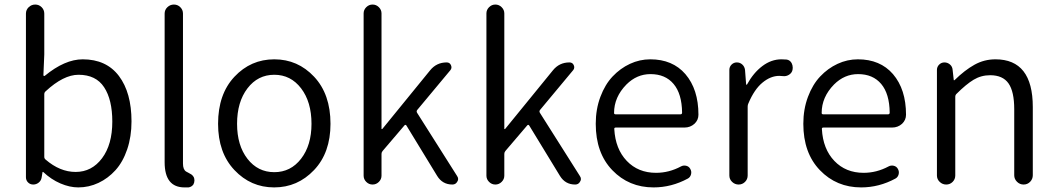

<svg xmlns="http://www.w3.org/2000/svg" viewBox="-20 -816 4673 849"><path d="M326.2 12.7Q288.1 12.7 247.1 -4.9Q206.1 -22.5 170.9 -55.7Q169.9 -55.7 168.9 -55.7Q168 -55.7 168 -54.7L164.1 -31.2Q162.1 -17.6 151.4 -8.8Q140.6 0 127 0Q113.3 0 104 -9.3Q94.7 -18.6 94.7 -32.2V-755.9Q94.7 -772.5 106.9 -784.2Q119.1 -795.9 135.7 -795.9Q152.3 -795.9 164.1 -784.2Q175.8 -772.5 175.8 -755.9V-575.2L171.9 -483.4Q171.9 -481.4 173.8 -480.5Q175.8 -479.5 177.7 -480.5Q266.6 -553.7 345.7 -553.7Q450.2 -553.7 505.9 -480Q561.5 -406.2 561.5 -279.3Q561.5 -211.9 542.5 -155.8Q523.4 -99.6 490.7 -63.5Q458 -27.3 415.5 -7.3Q373 12.7 326.2 12.7ZM314.5 -55.7Q385.7 -55.7 431.2 -116.2Q476.6 -176.8 476.6 -278.3Q476.6 -375 440.4 -430.2Q404.3 -485.4 327.1 -485.4Q260.7 -485.4 181.6 -412.1Q175.8 -407.2 175.8 -399.4V-122.1Q175.8 -115.2 181.6 -110.4Q245.1 -55.7 314.5 -55.7Z M795.9 12.7Q708 12.7 708 -98.6V-755.9Q708 -772.5 720.2 -784.2Q732.4 -795.9 749 -795.9Q765.6 -795.9 777.3 -784.2Q789.1 -772.5 789.1 -755.9V-92.8Q789.1 -66.4 802.7 -57.6Q804.7 -56.6 813.5 -51.8Q822.3 -46.9 825.7 -44.9Q829.1 -43 833.5 -37.6Q837.9 -32.2 838.9 -26.4V-25.4Q839.8 -21.5 839.8 -18.6Q839.8 -8.8 835 0Q827.1 10.7 813.5 12.7Q805.7 12.7 795.9 12.7Z M944.3 -268.6Q944.3 -399.4 1016.6 -476.6Q1088.9 -553.7 1192.9 -553.7Q1296.9 -553.7 1369.1 -476.6Q1441.4 -399.4 1441.4 -268.6Q1441.4 -140.6 1368.7 -64Q1295.9 12.7 1192.4 12.7Q1088.9 12.7 1016.6 -64Q944.3 -140.6 944.3 -268.6ZM1357.4 -268.6Q1357.4 -365.2 1311.5 -425.3Q1265.6 -485.4 1192.9 -485.4Q1120.1 -485.4 1074.2 -425.3Q1028.3 -365.2 1028.3 -268.6Q1028.3 -172.9 1074.2 -113.8Q1120.1 -54.7 1192.9 -54.7Q1265.6 -54.7 1311.5 -114.3Q1357.4 -173.8 1357.4 -268.6Z M1587.9 -39.1V-756.8Q1587.9 -772.5 1599.6 -784.2Q1611.3 -795.9 1627.4 -795.9Q1643.6 -795.9 1655.3 -784.2Q1667 -772.5 1667 -756.8V-246.1Q1667 -245.1 1668.5 -245.1Q1669.9 -245.1 1670.9 -246.1L1881.8 -504.9Q1910.2 -540 1955.1 -540Q1968.8 -540 1974.1 -527.8Q1979.5 -515.6 1971.7 -505.9L1825.2 -330.1Q1820.3 -324.2 1824.2 -317.4L2001 -38.1Q2005.9 -31.2 2005.9 -24.4Q2005.9 -18.6 2002 -12.7Q1995.1 0 1980.5 0Q1936.5 0 1913.1 -38.1L1777.3 -260.7Q1773.4 -266.6 1768.6 -261.7L1671.9 -148.4Q1667 -142.6 1667 -135.7V-39.1Q1667 -23.4 1655.3 -11.7Q1643.6 0 1627.4 0Q1611.3 0 1599.6 -11.7Q1587.9 -23.4 1587.9 -39.1Z M2130.9 -39.1V-756.8Q2130.9 -772.5 2142.6 -784.2Q2154.3 -795.9 2170.4 -795.9Q2186.5 -795.9 2198.2 -784.2Q2210 -772.5 2210 -756.8V-246.1Q2210 -245.1 2211.4 -245.1Q2212.9 -245.1 2213.9 -246.1L2424.8 -504.9Q2453.1 -540 2498 -540Q2511.7 -540 2517.1 -527.8Q2522.5 -515.6 2514.6 -505.9L2368.2 -330.1Q2363.3 -324.2 2367.2 -317.4L2543.9 -38.1Q2548.8 -31.2 2548.8 -24.4Q2548.8 -18.6 2544.9 -12.7Q2538.1 0 2523.4 0Q2479.5 0 2456.1 -38.1L2320.3 -260.7Q2316.4 -266.6 2311.5 -261.7L2214.8 -148.4Q2210 -142.6 2210 -135.7V-39.1Q2210 -23.4 2198.2 -11.7Q2186.5 0 2170.4 0Q2154.3 0 2142.6 -11.7Q2130.9 -23.4 2130.9 -39.1Z M2870.1 12.7Q2760.7 12.7 2687.5 -63.5Q2614.3 -139.6 2614.3 -268.6Q2614.3 -333 2634.8 -387.7Q2655.3 -442.4 2689 -478Q2722.7 -513.7 2765.6 -533.7Q2808.6 -553.7 2855.5 -553.7Q2954.1 -553.7 3010.7 -488.3Q3068.4 -420.9 3068.4 -308.6Q3068.4 -285.2 3050.8 -268.6Q3032.2 -252 3006.8 -252H2703.1Q2695.3 -252 2696.3 -245.1Q2701.2 -157.2 2751.5 -104.5Q2801.8 -51.8 2880.9 -51.8Q2938.5 -51.8 2991.2 -80.1Q3002 -85.9 3014.2 -83Q3026.4 -80.1 3032.2 -69.3Q3039.1 -57.6 3035.6 -44.9Q3032.2 -32.2 3021.5 -26.4Q2949.2 12.7 2870.1 12.7ZM2695.3 -316.4Q2695.3 -310.5 2702.1 -310.5H2989.3Q2996.1 -310.5 2996.1 -318.4Q2996.1 -318.4 2996.1 -318.4Q2995.1 -401.4 2958.5 -444.8Q2921.9 -488.3 2856.4 -488.3Q2795.9 -488.3 2750 -442.4Q2695.3 -386.7 2695.3 -316.4Z M3205.1 -40V-506.8Q3205.1 -520.5 3214.8 -530.3Q3224.6 -540 3238.3 -540Q3252 -540 3262.2 -530.8Q3272.5 -521.5 3274.4 -506.8L3279.3 -442.4Q3279.3 -441.4 3280.8 -441.4Q3282.2 -441.4 3283.2 -442.4Q3311.5 -494.1 3351.1 -523.9Q3390.6 -553.7 3435.5 -553.7Q3448.2 -553.7 3458 -552.7Q3472.7 -550.8 3480.5 -537.1Q3485.4 -527.3 3485.4 -516.6Q3485.4 -511.7 3484.4 -506.8Q3481.4 -493.2 3468.8 -485.4Q3456.1 -477.5 3441.4 -479.5Q3433.6 -480.5 3425.8 -480.5Q3387.7 -480.5 3351.6 -450.7Q3315.4 -420.9 3289.1 -358.4Q3286.1 -352.5 3286.1 -344.7V-40Q3286.1 -23.4 3274.4 -11.7Q3262.7 0 3246.1 0Q3229.5 0 3217.3 -11.7Q3205.1 -23.4 3205.1 -40Z M3788.1 12.7Q3678.7 12.7 3605.5 -63.5Q3532.2 -139.6 3532.2 -268.6Q3532.2 -333 3552.7 -387.7Q3573.2 -442.4 3606.9 -478Q3640.6 -513.7 3683.6 -533.7Q3726.6 -553.7 3773.4 -553.7Q3872.1 -553.7 3928.7 -488.3Q3986.3 -420.9 3986.3 -308.6Q3986.3 -285.2 3968.8 -268.6Q3950.2 -252 3924.8 -252H3621.1Q3613.3 -252 3614.3 -245.1Q3619.1 -157.2 3669.4 -104.5Q3719.7 -51.8 3798.8 -51.8Q3856.4 -51.8 3909.2 -80.1Q3919.9 -85.9 3932.1 -83Q3944.3 -80.1 3950.2 -69.3Q3957 -57.6 3953.6 -44.9Q3950.2 -32.2 3939.5 -26.4Q3867.2 12.7 3788.1 12.7ZM3613.3 -316.4Q3613.3 -310.5 3620.1 -310.5H3907.2Q3914.1 -310.5 3914.1 -318.4Q3914.1 -318.4 3914.1 -318.4Q3913.1 -401.4 3876.5 -444.8Q3839.8 -488.3 3774.4 -488.3Q3713.9 -488.3 3668 -442.4Q3613.3 -386.7 3613.3 -316.4Z M4123 -40V-506.8Q4123 -520.5 4132.8 -530.3Q4142.6 -540 4156.2 -540Q4169.9 -540 4180.7 -530.8Q4191.4 -521.5 4192.4 -506.8L4197.3 -462.9Q4197.3 -460.9 4198.7 -460.9Q4200.2 -460.9 4201.2 -461.9Q4246.1 -505.9 4289.1 -529.8Q4332 -553.7 4381.8 -553.7Q4546.9 -553.7 4546.9 -342.8V-41Q4546.9 -24.4 4535.2 -12.2Q4523.4 0 4506.3 0Q4489.3 0 4477.1 -12.2Q4464.8 -24.4 4464.8 -41V-333Q4464.8 -411.1 4439.5 -447.3Q4414.1 -483.4 4358.4 -483.4Q4318.4 -483.4 4285.2 -463.4Q4252 -443.4 4209 -400.4Q4204.1 -395.5 4204.1 -387.7V-40Q4204.1 -23.4 4192.4 -11.7Q4180.7 0 4164.1 0Q4147.5 0 4135.3 -11.7Q4123 -23.4 4123 -40Z"/></svg>

Font: Gen Jyuu Gothic Normal
Style: Regular
Weight: 300
Designer: [Source Han Sans]
Ryoko NISHIZUKA  (kana & ideographs); Paul D. Hunt (Latin, Greek & Cyrillic); Wenlong ZHANG  (bopomofo
Version: Version 1.002.20150607